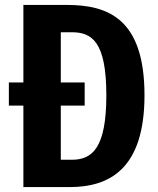

<svg xmlns="http://www.w3.org/2000/svg" viewBox="-20 -760 641 780"><path d="M250 -740H75V-425H16V-331H75V0H263C423 0 567 -72 567 -373C567 -688 415 -740 250 -740ZM272 -111H227V-331H324V-425H227V-629H271C352 -629 412 -593 412 -373C412 -159 355 -111 272 -111Z"/></svg>

Font: Glow Sans TC Compressed
Style: Bold
Weight: 700
Width: 2
Designer: Ryoko NISHIZUKA (kana, bopomofo & ideographs); Paul D. Hunt (Latin, Greek & Cyrillic); Sandoll Communications, Soo-young
Version: Version 0.93